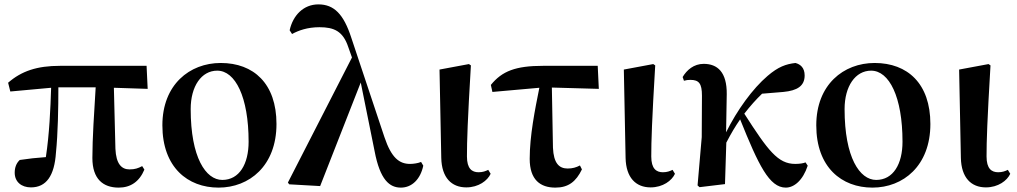

<svg xmlns="http://www.w3.org/2000/svg" viewBox="-20 -839 4635 875"><path d="M521 16C575 16 615 -11 638 -66L628 -82C609 -72 595 -67 570 -67C534 -67 509 -92 506 -161L499 -439L653 -434L648 -539H254C148 -539 78 -515 17 -462L27 -422L213 -439C210 -343 205 -228 189 -123C147 -120 109 -116 70 -110C54 -95 47 -75 47 -52C47 -10 78 15 121 15C191 15 228 -38 235 -143C244 -232 246 -345 246 -441H416C409 -327 401 -207 401 -119C401 -23 450 16 521 16Z M976 16C1116 16 1240 -83 1240 -274C1240 -458 1136 -552 986 -552C844 -552 720 -453 720 -268C720 -76 836 16 976 16ZM993 -19C918 -19 849 -121 849 -342C849 -446 898 -517 970 -517C1052 -517 1113 -398 1113 -193C1113 -92 1071 -19 993 -19Z M1807 16C1857 16 1896 -22 1909 -84L1899 -101C1885 -95 1864 -92 1849 -92C1800 -92 1764 -119 1732 -214L1581 -667C1546 -775 1502 -819 1431 -819C1363 -819 1315 -769 1300 -701L1311 -684C1340 -700 1381 -715 1436 -715C1502 -715 1543 -697 1567 -625L1584 -577L1292 -7L1298 1L1439 9L1624 -463L1687 -151C1712 -18 1756 16 1807 16Z M2105 15C2161 15 2202 -16 2216 -47L2205 -65C2193 -59 2180 -54 2161 -54C2131 -54 2108 -70 2108 -126C2108 -197 2111 -288 2126 -541L2117 -547L1983 -522L1991 -119C1993 -29 2038 15 2105 15Z M2511 16C2570 16 2605 -11 2632 -67L2623 -85C2606 -76 2589 -71 2567 -71C2528 -71 2503 -95 2500 -166L2495 -440L2709 -434L2704 -539H2455C2330 -539 2268 -515 2217 -452L2224 -420L2438 -439C2418 -340 2394 -220 2394 -115C2394 -20 2442 16 2511 16Z M2945 15C3001 15 3042 -16 3056 -47L3045 -65C3033 -59 3020 -54 3001 -54C2971 -54 2948 -70 2948 -126C2948 -197 2951 -288 2966 -541L2957 -547L2823 -522L2831 -119C2833 -29 2878 15 2945 15Z M3561 16C3599 16 3639 -17 3661 -84L3651 -99C3642 -95 3625 -92 3604 -92C3525 -92 3480 -153 3372 -321C3399 -356 3426 -386 3453 -412L3550 -420C3613 -426 3647 -447 3647 -495C3647 -530 3628 -546 3605 -552C3562 -547 3527 -535 3478 -493C3410 -435 3339 -337 3289 -236L3292 -410C3293 -510 3250 -548 3187 -548C3142 -548 3110 -520 3091 -488L3097 -471C3107 -474 3116 -475 3126 -475C3165 -475 3179 -459 3179 -403L3178 -214L3159 6L3168 14L3284 0L3290 -189C3313 -233 3329 -260 3353 -295C3437 -86 3486 16 3561 16Z M3956 16C4096 16 4220 -83 4220 -274C4220 -458 4116 -552 3966 -552C3824 -552 3700 -453 3700 -268C3700 -76 3816 16 3956 16ZM3973 -19C3898 -19 3829 -121 3829 -342C3829 -446 3878 -517 3950 -517C4032 -517 4093 -398 4093 -193C4093 -92 4051 -19 3973 -19Z M4473 15C4529 15 4570 -16 4584 -47L4573 -65C4561 -59 4548 -54 4529 -54C4499 -54 4476 -70 4476 -126C4476 -197 4479 -288 4494 -541L4485 -547L4351 -522L4359 -119C4361 -29 4406 15 4473 15Z"/></svg>

Font: Noto Serif KR
Style: Bold
Weight: 700
Designer: Ryoko NISHIZUKA 西塚涼子 (kana & ideographs); Frank Grießhammer (Latin, Greek & Cyrillic); Wenlong ZHANG 张文龙 (bopomofo); San
Foundry: Adobe
Version: Version 2.001;hotconv 1.1.0;makeotfexe 2.6.0